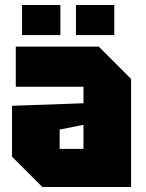

<svg xmlns="http://www.w3.org/2000/svg" viewBox="-20 -746 581 766"><path d="M28 -121V-324L313 -334V-400H43V-560H374L503 -431V0H149ZM218 -229V-152H313V-248ZM68 -606V-726H221V-606ZM283 -606V-726H436V-606Z"/></svg>

Font: Tektur SemiCondensed ExtraBold
Style: Regular
Weight: 800
Width: 4
Designer: Adam Jagosz
Foundry: Adam Jagosz
Version: Version 1.005;gftools[0.9.30]